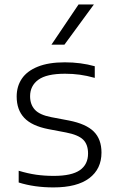

<svg xmlns="http://www.w3.org/2000/svg" viewBox="-20 -828 514 858"><path d="M63.5 -12.5V-65Q105 -52.5 142 -47.2Q179 -42 220.5 -42Q300 -42 336.8 -67.5Q373.5 -93 373.5 -142Q373.5 -182.5 351.5 -204Q329.5 -225.5 275 -236L196 -251Q122 -265.5 88.2 -301.5Q54.5 -337.5 54.5 -396.5Q54.5 -442 77.5 -476.2Q100.5 -510.5 148.8 -530Q197 -549.5 269.5 -549.5Q341 -549.5 403.5 -532V-480Q367.5 -490 336.5 -494.2Q305.5 -498.5 270.5 -498.5Q188 -498.5 151.2 -471.5Q114.5 -444.5 114.5 -398Q114.5 -361 135.8 -337.8Q157 -314.5 209 -304.5L288 -289.5Q364.5 -274.5 399 -240.2Q433.5 -206 433.5 -146Q433.5 -73 379 -31.8Q324.5 9.5 219 9.5Q133 9.5 63.5 -12.5ZM210 -628.5 331 -808H399.5L268 -628.5Z"/></svg>

Font: Encode Sans Semi Expanded Light
Style: Regular
Weight: 300
Width: 6
Designer: Multiple Designers
Foundry: Impallari Type
Version: Version 2.000